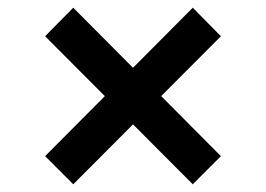

<svg xmlns="http://www.w3.org/2000/svg" viewBox="-20 -554 690 498"><path d="M170 -76 97 -149 480 -534 553 -460ZM480 -76 97 -460 170 -534 553 -149Z"/></svg>

Font: Azeret Mono Thin Medium
Style: Regular
Weight: 500
Version: Version 1.002